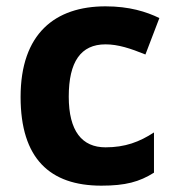

<svg xmlns="http://www.w3.org/2000/svg" viewBox="-20 -576 554 606"><path d="M300 10C376 10 420 -2 466 -31V-158C420 -128 375 -111 313 -111C239 -111 197 -162 197 -271C197 -381 235 -436 313 -436C353 -436 392 -423 439 -404L483 -519C442 -539 388 -556 313 -556C154 -556 45 -470 45 -270C45 -76 137 10 300 10Z"/></svg>

Font: Noto Sans Gujarati
Style: Bold
Weight: 700
Designer: Jelle Bosma - Monotype Design Team, Universal Thirst
Foundry: Monotype Imaging Inc.
Version: Version 2.106